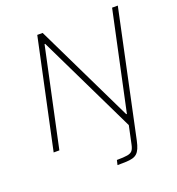

<svg xmlns="http://www.w3.org/2000/svg" viewBox="-155 -813 1048 1138"><g transform="rotate(-20 369.0 -244.0)"><path d="M391 200 398 170Q442 170 464.5 166Q487 162 496.5 150Q506 138 511 113L535 0L234 -622H230L97 0H61L208 -688H242L543 -66H547L680 -688H716L548 103Q542 131 534 149.5Q526 168 514.5 178.5Q503 189 486 193.5Q469 198 446 199Q423 200 391 200Z"/></g></svg>

Font: Saira Thin Thin
Style: Italic
Weight: 250
Italic angle: -12°
Version: Version 1.101